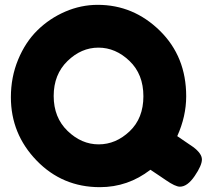

<svg xmlns="http://www.w3.org/2000/svg" viewBox="-20 -762 870 794"><path d="M713 -199Q759 -168 779 -154Q815 -127 815 -102.5Q815 -78 785 -34Q755 10 724 10Q705 10 666 -17Q661 -20 638 -36Q615 -52 602 -60Q509 12 393 12Q238 12 131.5 -98Q25 -208 25 -360Q25 -443 55 -515.5Q85 -588 135 -637Q185 -686 250 -714Q315 -742 384 -742Q532 -742 641 -635Q750 -528 750 -364Q750 -281 713 -199ZM202 -365Q202 -276 259.5 -220.5Q317 -165 388 -165Q459 -165 516 -219Q573 -273 573 -364Q573 -455 515.5 -510Q458 -565 387 -565Q316 -565 259 -509.5Q202 -454 202 -365Z"/></svg>

Font: Fredoka One
Style: Regular
Weight: 400
Version: Version 1.001;April 7, 2020;FontCreator 12.0.0.2522 64-bit